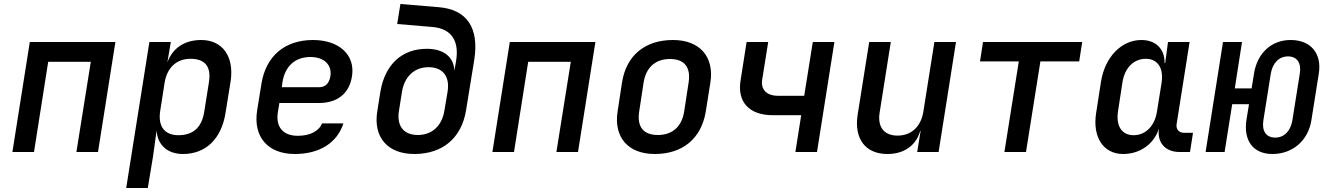

<svg xmlns="http://www.w3.org/2000/svg" viewBox="-20 -760 6640 960"><path d="M42 0H150L221 -451H434L362 0H470L557 -550H129Z M611 180H719L745 23L763 -108C767 -36 817 10 895 10C1009 10 1088 -66 1108 -198L1133 -353C1152 -477 1093 -560 986 -560C903 -560 843 -520 817 -448L834 -550H727ZM872 -84C803 -84 769 -128 781 -205L803 -346C815 -422 863 -466 932 -466C1002 -466 1037 -431 1025 -351L1001 -200C988 -119 942 -84 872 -84Z M1454 10C1578 10 1666 -46 1697 -143H1590C1575 -104 1529 -81 1469 -81C1395 -81 1356 -126 1370 -203L1377 -245H1575C1666 -245 1727 -292 1740 -379C1757 -486 1675 -560 1545 -560C1404 -560 1309 -480 1287 -340L1266 -210C1244 -75 1320 10 1454 10ZM1389 -324 1392 -347C1404 -428 1455 -475 1532 -475C1600 -475 1641 -436 1632 -379C1625 -339 1604 -324 1575 -324Z M2054 10C2194 9 2287 -70 2310 -207L2351 -459C2377 -620 2315 -712 2175 -724L1982 -740L1966 -640L2143 -625C2236 -617 2276 -557 2261 -459L2252 -406C2249 -476 2198 -516 2114 -516C1990 -516 1905 -438 1882 -302L1867 -207C1844 -74 1918 11 2054 10ZM2069 -85C1998 -85 1962 -131 1975 -207L1990 -302C2003 -378 2052 -424 2123 -424C2194 -424 2230 -378 2218 -302L2202 -207C2190 -131 2140 -85 2069 -85Z M2442 0H2550L2621 -451H2834L2762 0H2870L2957 -550H2529Z M3254 10C3394 10 3487 -68 3509 -203L3532 -348C3552 -476 3479 -560 3345 -560C3204 -560 3111 -482 3090 -347L3068 -203C3048 -74 3120 10 3254 10ZM3269 -85C3197 -85 3164 -126 3176 -203L3198 -347C3210 -424 3258 -465 3330 -465C3402 -465 3435 -424 3423 -347L3401 -203C3389 -126 3341 -85 3269 -85Z M3957 0H4065L4152 -550H4044L4001 -281H3871C3813 -281 3783 -312 3791 -362L3821 -550H3713L3683 -359C3665 -250 3726 -184 3844 -184H3986Z M4417 10C4500 10 4560 -32 4581 -105H4583L4566 0H4673L4760 -550H4652L4597 -203C4585 -126 4536 -82 4468 -82C4401 -82 4367 -124 4378 -196L4434 -550H4326L4268 -185C4250 -65 4308 10 4417 10Z M5002 0H5110L5182 -453H5376L5391 -550H4895L4880 -453H5074Z M5596 10C5681 10 5751 -41 5775 -118V-117C5764 -48 5806 0 5878 0H5930L5945 -96H5900C5875 -96 5859 -114 5863 -139L5928 -550H5820L5806 -445H5803C5804 -514 5760 -560 5687 -560C5588 -560 5505 -476 5485 -352L5461 -197C5441 -75 5496 10 5596 10ZM5648 -84C5589 -84 5559 -130 5570 -203L5592 -347C5603 -420 5648 -466 5709 -466C5768 -466 5799 -420 5788 -347L5765 -203C5754 -130 5708 -84 5648 -84Z M6342 10C6443 10 6521 -57 6537 -159L6574 -392C6590 -493 6534 -560 6433 -560C6336 -560 6266 -493 6250 -392L6238 -318H6154L6190 -550H6095L6008 0H6103L6141 -239H6225L6212 -159C6197 -57 6246 10 6342 10ZM6356 -72C6311 -72 6288 -105 6297 -159L6334 -392C6343 -445 6375 -478 6420 -478C6465 -478 6488 -445 6479 -392L6442 -159C6433 -105 6401 -72 6356 -72Z"/></svg>

Font: JetBrains Mono SemiBold
Style: Italic
Weight: 472
Italic angle: -9°
Monospace: yes
Designer: Philipp Nurullin, Konstantin Bulenkov
Foundry: JetBrains
Version: Version 2.305